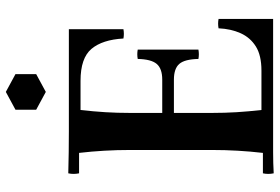

<svg xmlns="http://www.w3.org/2000/svg" viewBox="-170 -786 958 658"><g transform="rotate(-90 309.0 -457.0)"><path d="M44 2Q40 -17 44 -35H114Q119 -78 121.5 -121.5Q124 -165 124 -210V-490Q124 -535 121.5 -578.5Q119 -622 114 -665H44Q40 -684 44 -702Q79 -701 116.5 -700.5Q154 -700 188 -700H538V-513Q522 -510 506 -513Q502 -585 470.5 -622.5Q439 -660 361 -660H261Q256 -615 253.5 -575Q251 -535 251 -490V-210Q251 -165 253.5 -125Q256 -85 261 -40H396Q448 -40 478.5 -59Q509 -78 524 -111Q539 -144 541 -187Q557 -190 573 -187V0H188Q154 0 116.5 0Q79 0 44 2ZM436 -256Q435 -303 419 -321.5Q403 -340 365 -340H188V-380H365Q403 -380 419 -399Q435 -418 436 -464Q452 -467 468 -464V-256Q452 -253 436 -256ZM323 -916 384 -883V-812L323 -779L262 -812V-883Z"/></g></svg>

Font: Poltawski Nowy Medium
Style: Regular
Weight: 500
Version: Version 1.001;gftools[0.9.25]